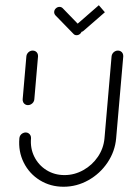

<svg xmlns="http://www.w3.org/2000/svg" viewBox="-20 -711 489 731"><path d="M86.3 -310.7Q80.4 -310.7 75.6 -313.7Q70.7 -316.7 68.3 -321.9Q65.9 -327 66.3 -333L80.4 -496.3Q80.7 -502.2 84.3 -507.4Q87.8 -512.6 93.1 -515.6Q98.5 -518.5 104.4 -518.5Q110.4 -518.5 115.4 -515.6Q120.4 -512.6 122.8 -507.4Q125.2 -502.2 124.8 -496.3L110.7 -333Q110.4 -327 106.9 -321.9Q103.3 -316.7 97.8 -313.7Q92.2 -310.7 86.3 -310.7ZM428.9 -518.5Q434.8 -518.5 439.8 -515.6Q444.8 -512.6 447.2 -507.4Q449.6 -502.2 449.3 -496.3L422.2 -184.4Q417.8 -134.4 389.3 -92Q360.7 -49.6 316.3 -24.8Q271.9 0 221.9 0Q171.9 0 131.7 -24.8Q91.5 -49.6 70.4 -92Q49.3 -134.4 53.7 -184.4Q54.1 -190.4 57.4 -195.6Q60.7 -200.7 66.3 -203.7Q71.9 -206.7 77.8 -206.7Q83.7 -206.7 88.5 -203.7Q93.3 -200.7 95.9 -195.6Q98.5 -190.4 98.1 -184.4Q94.8 -146.3 110.7 -114.3Q126.7 -82.2 157 -63.3Q187.4 -44.4 225.6 -44.4Q263.3 -44.4 297.2 -63.3Q331.1 -82.2 352.8 -114.3Q374.4 -146.3 377.8 -184.4L404.8 -496.3Q405.2 -502.2 408.7 -507.4Q412.2 -512.6 417.6 -515.6Q423 -518.5 428.9 -518.5ZM186.3 -666.3Q187 -674.1 193 -679.4Q198.9 -684.8 206.7 -684.8Q213.7 -684.8 218.9 -679.6L287.4 -608.9Q289.6 -606.3 290.9 -602.8Q292.2 -599.3 291.9 -595.6Q291.1 -587.8 285.2 -582.4Q279.3 -577 271.5 -577Q264.1 -577 259.6 -582.2L190.7 -653Q188.5 -655.6 187.2 -659.1Q185.9 -662.6 186.3 -666.3ZM379.3 -664.4 298.9 -594.4Q293.7 -589.3 285.9 -589.3Q278.1 -589.3 273.3 -594.6Q268.5 -600 269.3 -607.8Q269.6 -611.5 271.3 -615Q273 -618.5 275.9 -621.1L356.3 -691.1Z"/></svg>

Font: 26F Galaxy Sans Oblique
Style: Regular
Weight: 400
Italic angle: -5°
Designer: C₂₉H₂₅N₃O₅
Version: Version 1.200;FEAKit 1.0